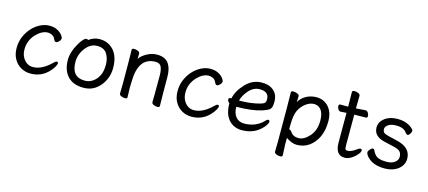

<svg xmlns="http://www.w3.org/2000/svg" viewBox="-60 -1204 4314 1935"><g transform="rotate(15 2096.5 -236.5)"><path d="M250 23.9Q195.8 23.9 150.4 -1.5Q105 -26.9 77.4 -75.4Q49.8 -124 49.8 -189.9Q49.8 -254.9 73 -308.8Q96.2 -362.8 133.5 -403.8Q170.9 -444.8 218.5 -468.5Q266.1 -492.2 311 -492.2Q355 -492.2 384 -480Q413.1 -467.8 430.7 -451.4Q448.2 -435.1 456.1 -420.4Q463.9 -405.8 463.9 -400.9Q463.9 -382.8 447 -366Q430.2 -349.1 418.9 -349.1Q406.7 -349.1 401.9 -356.9Q382.8 -395 372.1 -401.9Q344.2 -420.9 314.9 -420.9Q253.9 -420.9 191.9 -356Q129.9 -286.1 129.9 -199.2Q129.9 -149.4 148.9 -115.2Q187 -46.4 256.8 -45.9Q351.1 -45.9 449.2 -144Q466.3 -161.1 477.1 -161.1Q492.2 -161.1 492.2 -146Q492.2 -134.8 477.5 -108.4Q462.9 -82 433.1 -51.8Q359.9 23.9 250 23.9Z M796.9 -48.8Q843.8 -48.8 880.9 -74.5Q918 -100.1 940.4 -144.5Q962.9 -189 962.9 -257.8Q962.9 -325.7 931.9 -372.8Q900.9 -419.9 830.8 -419.9Q760.7 -419.9 709.7 -353.5Q658.7 -287.1 658.7 -208Q658.7 -48.8 796.9 -48.8ZM802.7 23.9Q693.8 23.9 636.7 -38.6Q579.6 -101.1 579.6 -207Q579.6 -289.1 630.9 -377Q650.9 -414.1 671.9 -437Q692.9 -460 706.5 -460Q719.7 -460 724.6 -453.1Q776.4 -492.2 838.6 -492.2Q900.9 -492.2 945.8 -461.9Q1042 -398.9 1042 -245.1Q1042 -141.1 979 -62Q910.6 23.9 802.7 23.9Z M1573.2 17.1Q1554.2 17.1 1533.7 8.5Q1513.2 0 1513.2 -17.1Q1515.1 -34.2 1515.1 -293Q1515.1 -351.1 1500.2 -384Q1485.4 -417 1439.5 -417Q1260.3 -417 1257.3 -162.1L1255.4 -97.2Q1255.4 -59.1 1258.3 1Q1258.3 17.1 1235.4 17.1Q1216.3 17.1 1195.8 8.5Q1175.3 0 1175.3 -17.1L1177.2 -115.2Q1177.2 -364.3 1174.3 -471.2Q1174.3 -487.3 1198.2 -486.8Q1216.3 -486.8 1236.8 -478.5Q1257.3 -470.2 1257.3 -453.1V-439Q1255.4 -411.1 1255.4 -397.9Q1277.3 -433.1 1329.8 -462.2Q1382.3 -491.2 1435.5 -491.2Q1531.7 -491.2 1566.4 -424.8Q1593.3 -377.9 1593.3 -296.9Q1593.3 -105 1596.2 1Q1596.2 17.1 1573.2 17.1Z M1929.2 23.9Q1875 23.9 1829.6 -1.5Q1784.2 -26.9 1756.6 -75.4Q1729 -124 1729 -189.9Q1729 -254.9 1752.2 -308.8Q1775.4 -362.8 1812.7 -403.8Q1850.1 -444.8 1897.7 -468.5Q1945.3 -492.2 1990.2 -492.2Q2034.2 -492.2 2063.2 -480Q2092.3 -467.8 2109.9 -451.4Q2127.4 -435.1 2135.3 -420.4Q2143.1 -405.8 2143.1 -400.9Q2143.1 -382.8 2126.2 -366Q2109.4 -349.1 2098.1 -349.1Q2085.9 -349.1 2081.1 -356.9Q2062 -395 2051.3 -401.9Q2023.4 -420.9 1994.1 -420.9Q1933.1 -420.9 1871.1 -356Q1809.1 -286.1 1809.1 -199.2Q1809.1 -149.4 1828.1 -115.2Q1866.2 -46.4 1936 -45.9Q2030.3 -45.9 2128.4 -144Q2145.5 -161.1 2156.2 -161.1Q2171.4 -161.1 2171.4 -146Q2171.4 -134.8 2156.7 -108.4Q2142.1 -82 2112.3 -51.8Q2039.1 23.9 1929.2 23.9Z M2363.8 -257.8Q2474.6 -257.8 2568.8 -284.2Q2603 -293.9 2612.5 -305.4Q2622.1 -316.9 2622.1 -340.8Q2622.1 -421.9 2526.9 -421.9Q2460.9 -421.9 2412.4 -366Q2363.8 -310.1 2352.1 -257.8ZM2453.1 23.9Q2399.9 23.9 2356.9 -2Q2265.1 -59.1 2265.1 -206.1Q2244.1 -222.2 2244.1 -241Q2244.1 -259.8 2269 -259.8H2272.9Q2287.1 -336.9 2359.6 -414.6Q2432.1 -492.2 2527.8 -492.2Q2591.8 -492.2 2629.9 -469.2Q2699.7 -428.2 2700.2 -339.8Q2700.2 -304.7 2694.1 -283.4Q2688 -262.2 2667 -249Q2646 -235.8 2600.1 -221.2Q2499 -190.4 2341.8 -189.9Q2341.8 -123 2373.8 -85Q2405.8 -46.9 2460 -46.9Q2583 -46.9 2660.2 -128.9Q2674.3 -146 2687 -146Q2703.1 -146 2703.1 -129.9Q2703.1 -116.7 2688 -92.8Q2672.9 -68.8 2642.1 -42Q2566.9 23.9 2453.1 23.9Z M3195.8 -272Q3195.8 -371.1 3145 -404.8Q3123 -419.9 3091.1 -419.9Q3059.1 -419.9 3022.5 -398.4Q2985.8 -377 2954.8 -332Q2923.8 -287.1 2918 -209Q2915 -167 2915 -110.8L2914.1 -109.9Q2914.1 -108.9 2916 -108.9Q2930.2 -108.9 2946.8 -84Q2972.2 -46.9 3028.1 -46.9Q3084 -46.9 3139.9 -108.9Q3195.8 -170.9 3195.8 -272ZM2897 178.2Q2877.9 178.2 2856.9 169.7Q2835.9 161.1 2835.9 144L2837.9 55.2Q2837.9 -420.9 2835 -472.2Q2835 -488.3 2858.9 -487.8Q2877.9 -487.8 2899.4 -479.5Q2920.9 -471.2 2920.9 -454.1L2918 -393.1Q2946.8 -441.9 2994.9 -467Q3043 -492.2 3099.1 -492.2Q3177.2 -492.2 3226.6 -437Q3275.9 -381.8 3275.9 -287.1Q3275.9 -192.9 3243.9 -124.5Q3211.9 -56.2 3156.5 -16.6Q3101.1 22.9 3030.8 22.9Q2994.6 22.9 2958.3 5.4Q2921.9 -12.2 2916 -20V56.2L2920.9 162.1Q2920.9 178.2 2897 178.2Z M3527.8 23.9Q3430.7 23.9 3430.7 -109.9V-418L3370.6 -414.1Q3353.5 -414.1 3343 -431.2Q3332.5 -448.2 3332.5 -463.9Q3332.5 -482.9 3349.6 -482.9H3430.7Q3430.7 -556.2 3428.7 -634.8Q3428.7 -650.9 3452.6 -650.9Q3471.7 -650.9 3492.2 -642.3Q3512.7 -633.8 3512.7 -617.2Q3510.7 -552.2 3510.7 -485.8Q3556.6 -487.8 3608.9 -493.2Q3626 -493.2 3637 -476.1Q3647.9 -459 3647.9 -442.9Q3647.9 -422.9 3630.9 -422.9Q3583 -422.9 3510.7 -420.9V-107.9Q3510.7 -69.8 3516.4 -60.8Q3522 -51.8 3537.6 -51.8Q3577.6 -51.8 3629.9 -91.8Q3648.9 -106 3660.6 -106Q3676.8 -106 3676.8 -89.8Q3676.8 -65.9 3629.9 -22Q3577.6 23.9 3527.8 23.9Z M3944.8 23.9Q3840.8 23.9 3781.7 -23.9Q3736.8 -62 3736.8 -89.8Q3736.8 -102.1 3752.7 -120.6Q3768.6 -139.2 3780.8 -139.2Q3793.9 -139.2 3798.8 -127.9Q3805.7 -108.9 3820.8 -89.8Q3851.6 -45.9 3943.4 -45.9Q4002.4 -45.9 4033 -70.6Q4063.5 -95.2 4063.5 -127.2Q4063.5 -159.2 4047.1 -179.7Q4030.8 -200.2 3979.2 -212.2Q3927.7 -224.1 3877.4 -235.8Q3760.3 -262.7 3760.7 -356Q3760.7 -397 3786.6 -428.2Q3841.8 -492.2 3947.8 -492.2Q4053.7 -492.2 4113.8 -426.8Q4117.7 -422.9 4117.7 -410.9Q4117.7 -398.9 4105.7 -380.9Q4093.8 -362.8 4082.5 -362.8Q4070.3 -362.8 4058.6 -378.9Q4028.8 -424.8 3949.7 -424.8Q3893.6 -424.8 3865.5 -403.8Q3837.4 -382.8 3837.4 -359.9Q3837.4 -335.9 3849.6 -323.5Q3861.8 -311 3900.4 -301.8L3996.6 -278.8Q4141.6 -244.6 4141.6 -127.9Q4141.6 -85.9 4117.2 -51.5Q4092.8 -17.1 4048.3 3.4Q4003.9 23.9 3944.8 23.9Z"/></g></svg>

Font: LXGW WenKai Screen R
Style: Regular
Weight: 400
Designer: Fontworks Inc.
Version: Version 1.235;May 31, 2022